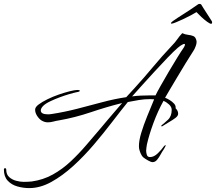

<svg xmlns="http://www.w3.org/2000/svg" viewBox="-89 -805 1107 984"><path d="M61 159Q30 159 0 150.5Q-30 142 -49.5 121Q-69 100 -69 64Q-69 57 -63 57Q-57 57 -57 65Q-57 89 -42 102.5Q-27 116 -6 121.5Q15 127 32 127Q43 127 53.5 126.5Q64 126 74 125Q132 117 181.5 89.5Q231 62 273.5 22Q316 -18 354 -62.5Q392 -107 427 -148Q441 -165 461.5 -189Q482 -213 502.5 -237Q523 -261 537 -277Q460 -258 377 -230Q294 -202 213 -188Q199 -186 184.5 -182Q170 -178 156 -178Q139 -178 123 -188Q111 -196 101 -211.5Q91 -227 91 -243Q91 -256 109 -269.5Q127 -283 154.5 -296.5Q182 -310 212.5 -320.5Q243 -331 269 -337.5Q295 -344 308 -344Q320 -344 320 -340Q320 -335 306 -333Q291 -330 267 -323Q243 -316 217.5 -306.5Q192 -297 171 -287Q145 -275 132.5 -262.5Q120 -250 120 -239Q120 -219 157 -219Q162 -219 167 -219.5Q172 -220 178 -221Q242 -231 306.5 -247.5Q371 -264 434 -281Q497 -298 558 -307L602 -355Q652 -410 696.5 -463.5Q741 -517 792 -571Q808 -587 819 -603Q830 -619 845 -635Q860 -628 875 -626.5Q890 -625 902 -620Q914 -615 918 -596Q920 -585 914 -568.5Q908 -552 902 -544Q883 -515 861.5 -479.5Q840 -444 819 -409Q798 -374 781.5 -346Q765 -318 757 -304Q768 -300 781 -292Q794 -284 803.5 -273.5Q813 -263 811 -250Q824 -238 824 -222Q824 -211 810 -200.5Q796 -190 777 -179Q758 -168 741 -157Q740 -156 738.5 -158.5Q737 -161 738 -162Q752 -173 771.5 -191Q791 -209 791 -242Q791 -257 777.5 -269.5Q764 -282 749 -288Q720 -236 697.5 -175Q675 -114 664 -65Q663 -57 661.5 -49Q660 -41 660 -33Q660 -23 663.5 -11.5Q667 0 680 0Q700 0 720 -19.5Q740 -39 750 -54Q754 -59 758 -61Q762 -63 759 -56Q757 -51 754 -46Q751 -41 748 -36Q742 -28 734 -13Q726 2 716 14Q706 26 693 26Q685 26 670 17.5Q655 9 646 2Q637 -6 631.5 -19.5Q626 -33 624 -43Q624 -46 623.5 -49Q623 -52 623 -56Q623 -85 635 -124.5Q647 -164 665 -208.5Q683 -253 701 -296Q696 -296 691 -296.5Q686 -297 681 -297Q652 -297 623.5 -292.5Q595 -288 566 -282Q531 -239 487 -181.5Q443 -124 392.5 -64.5Q342 -5 286.5 45.5Q231 96 174 127.5Q117 159 61 159ZM588 -311Q611 -314 632 -315Q653 -316 675 -316H708Q715 -331 733.5 -364Q752 -397 775 -436Q798 -475 819 -509Q840 -543 852 -560Q859 -571 859 -576Q859 -583 847.5 -577.5Q836 -572 822 -560Q801 -542 769 -508.5Q737 -475 701.5 -436.5Q666 -398 635.5 -364Q605 -330 588 -311ZM993 -683Q987 -683 972.5 -693.5Q958 -704 943 -718Q928 -732 918 -743Q909 -737 890 -727Q871 -717 850 -707Q829 -697 812.5 -690.5Q796 -684 792 -684H790Q787 -684 787 -686Q787 -688 790.5 -691.5Q794 -695 797 -697Q818 -712 851.5 -733Q885 -754 925 -782Q928 -785 934 -785Q941 -785 944 -779Q944 -778 952.5 -765Q961 -752 971.5 -735.5Q982 -719 989.5 -707.5Q997 -696 996 -697Q998 -695 998 -691Q998 -683 993 -683Z"/></svg>

Font: The Nautigal
Style: Regular
Weight: 400
Designer: Robert E. Leuschke
Foundry: Robert E. Leuschke
Version: Version 1.100; ttfautohint (v1.8.3)